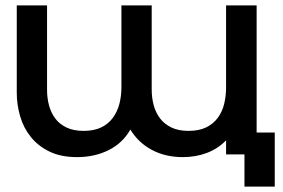

<svg xmlns="http://www.w3.org/2000/svg" viewBox="-20 -576 1045 710"><path d="M42 -556H154V-243Q154 -213 161.5 -185.5Q169 -158 185 -137Q201 -116 227 -104Q253 -92 289 -92Q328 -92 354.5 -105Q381 -118 397.5 -140.5Q414 -163 421.5 -192Q429 -221 429 -253V-556H541V-245Q541 -214 548.5 -186.5Q556 -159 572 -138Q588 -117 614 -104.5Q640 -92 677 -92Q716 -92 742.5 -105Q769 -118 785.5 -140.5Q802 -163 809 -192Q816 -221 816 -253V-556H929V-86H996V114H884V-5H816V-57Q786 -26 745 -10.5Q704 5 656 5Q591 5 541 -22Q491 -49 462 -97Q434 -47 382 -21Q330 5 265 5Q205 5 163 -15.5Q121 -36 94 -69.5Q67 -103 54.5 -146Q42 -189 42 -233Z"/></svg>

Font: Poppins Cyr Med
Style: Regular
Weight: 500
Designer: Ninad Kale (Devanagari), Jonny Pinhorn (Latin)
Foundry: Indian Type Foundry
Version: 4.004